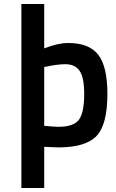

<svg xmlns="http://www.w3.org/2000/svg" viewBox="-20 -726 578 960"><path d="M272 -92Q349 -92 375 -128Q401 -164 401 -256Q401 -337 378.5 -371Q356 -405 307 -405Q287 -405 260.5 -401.5Q234 -398 218 -394L201 -391V-97Q253 -92 272 -92ZM322 -511Q425 -511 471 -452.5Q517 -394 517 -256Q517 -103 462.5 -46Q408 11 272 11Q261 11 233.5 9.5Q206 8 201 8V214H87V-706H201V-484Q269 -511 322 -511Z"/></svg>

Font: TypoPRO Titillium Text
Style: 800 wt
Weight: 800
Designer: Accademia di Belle Arti di Urbino and others
Foundry: Accademia di Belle Arti di Urbino and others.
Version: Version 25.000